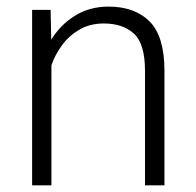

<svg xmlns="http://www.w3.org/2000/svg" viewBox="-20 -558 590 578"><path d="M292.5 -487.3Q251 -487.3 219.7 -469.2Q188.5 -451.2 167.2 -422.6Q146 -394 134.8 -361.8V0H76.7V-528.3H132.3L134.3 -438.5Q161.6 -483.4 205.8 -510.7Q250 -538.1 306.6 -538.1Q385.7 -538.1 430.4 -493.4Q475.1 -448.7 475.1 -344.2V0H416.5V-344.7Q416.5 -426.3 383.1 -456.8Q349.6 -487.3 292.5 -487.3Z"/></svg>

Font: Vazirmatn UI FD ExtraLight
Style: Regular
Weight: 200
Designer: Saber Rastikerdar
Foundry: Saber Rastikerdar
Version: Version 33.003